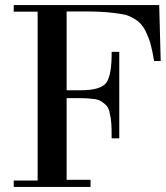

<svg xmlns="http://www.w3.org/2000/svg" viewBox="-20 -735 652 755"><path d="M128 -25V-689H34V-715H606L612 -495H586Q580 -531 574 -554Q568 -580 558 -600Q548 -624 539 -634Q529 -648 512 -659Q492 -671 476 -676Q455 -681 428 -684Q408 -687 367 -689Q346 -690 290 -690H242V-380H296Q378 -380 399 -411Q420 -443 419 -531H449V-191H419Q419 -234 418 -246Q416 -273 412 -287Q409 -307 400 -318Q395 -325 379 -336Q364 -345 346 -346Q325 -349 296 -349H242V-28H336V0H34V-25Z"/></svg>

Font: Bailleul Roman
Style: Roman
Weight: 400
Version: Version 1